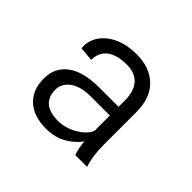

<svg xmlns="http://www.w3.org/2000/svg" viewBox="-101 -845 630 630"><g transform="rotate(45 214.0 -529.5)"><path d="M173.3 -337.9Q115.2 -337.9 83.5 -367.7Q51.8 -397.5 51.8 -449.2Q51.8 -500.5 90.1 -528.8Q128.4 -557.1 202.1 -557.1H291V-586.9Q291 -628.9 271 -651.6Q251 -674.3 212.4 -674.3Q167.5 -674.3 143.1 -656Q118.7 -637.7 118.7 -602.5L69.8 -606.9L68.8 -609.9Q66.4 -657.7 106.4 -689.5Q146.5 -721.2 212.4 -721.2Q272.5 -721.2 308.6 -686.3Q344.7 -651.4 344.7 -586.4V-433.1Q344.7 -409.2 347.7 -387.5Q350.6 -365.7 357.4 -344.7H302.7Q293.9 -368.2 292 -397.5Q273.9 -372.1 243.9 -355Q213.9 -337.9 173.3 -337.9ZM183.1 -383.8Q217.3 -383.8 249.5 -402.8Q281.7 -421.9 291 -445.3V-516.6H202.6Q155.8 -516.6 130.1 -497.6Q104.5 -478.5 104.5 -451.2Q104.5 -383.8 183.1 -383.8Z"/></g></svg>

Font: Roboto Slab Light
Style: Regular
Weight: 300
Designer: Google
Version: Version 2.000; ttfautohint (v1.8.1.43-b0c9)